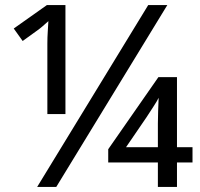

<svg xmlns="http://www.w3.org/2000/svg" viewBox="-20 -734 785 754"><path d="M126 0 562 -714H637L201 0ZM166 -562Q166 -588 167.5 -609Q169 -630 170 -651Q160 -642 148 -631.5Q136 -621 123 -612L69 -573L34 -622L164 -714H237V-286H166ZM600 0V-96H405V-148L602 -431H675V-156H736V-96H675V0ZM475 -156H600V-249Q600 -270 601 -298Q602 -326 603 -350Q598 -339 582 -314.5Q566 -290 555 -273Z"/></svg>

Font: Go Noto Current
Style: Regular
Weight: 400
Designer: Monotype Design Team
Foundry: Monotype Imaging Inc.
Version: Version 2.007; ttfautohint (v1.8) -l 8 -r 50 -G 200 -x 14 -D